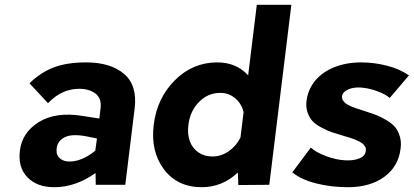

<svg xmlns="http://www.w3.org/2000/svg" viewBox="-20 -770 1724 800"><path d="M338 -510Q441 -510 497 -462Q553 -414 541 -318L502 0H379L378 -49Q295 10 206 10Q134 10 94 -31.5Q54 -73 63 -143Q72 -218 142 -261.5Q212 -305 324 -287L394 -276L399 -319Q404 -360 378 -380Q352 -400 310 -400Q237 -400 180 -340L103 -423Q150 -469 205 -489.5Q260 -510 338 -510ZM216 -151Q213 -126 228 -111.5Q243 -97 270 -97Q321 -97 377 -142L384 -193L345 -201Q280 -214 249.5 -198Q219 -182 216 -151Z M1050 -750H1194L1102 0L973 1L971 -51Q906 10 821 10Q719 10 663 -64.5Q607 -139 620.5 -250Q634 -361 708.5 -435.5Q783 -510 885 -510Q965 -510 1014 -456ZM865 -118Q901 -118 932.5 -139.5Q964 -161 982 -197L995 -303Q986 -339 959.5 -361Q933 -383 898 -383Q846 -383 809 -345Q772 -307 765 -250Q760 -213 770.5 -183Q781 -153 806 -135.5Q831 -118 865 -118Z M1430 10Q1359 10 1296.5 -6Q1234 -22 1198 -52L1275 -155Q1297 -135 1338.5 -119.5Q1380 -104 1418 -102Q1453 -100 1477.5 -110Q1502 -120 1504 -141Q1506 -151 1501 -159.5Q1496 -168 1488.5 -173.5Q1481 -179 1466 -185.5Q1451 -192 1440 -195.5Q1429 -199 1408 -205Q1379 -214 1362 -219.5Q1345 -225 1320.5 -238Q1296 -251 1283 -264.5Q1270 -278 1262 -300Q1254 -322 1257 -349Q1263 -397 1293 -433.5Q1323 -470 1373 -490Q1423 -510 1486 -510Q1538 -510 1591.5 -496.5Q1645 -483 1684 -456L1604 -362Q1586 -377 1554.5 -389Q1523 -401 1495 -404Q1473 -407 1454 -404Q1435 -401 1421 -392Q1407 -383 1405 -369Q1405 -363 1406 -358.5Q1407 -354 1410.5 -349.5Q1414 -345 1417.5 -341.5Q1421 -338 1428.5 -334Q1436 -330 1441.5 -327.5Q1447 -325 1456.5 -321.5Q1466 -318 1472.5 -316Q1479 -314 1491 -310Q1503 -306 1509 -304Q1535 -296 1553 -288.5Q1571 -281 1592.5 -268Q1614 -255 1626.5 -240Q1639 -225 1646 -201.5Q1653 -178 1649 -150Q1640 -76 1581 -33Q1522 10 1430 10Z"/></svg>

Font: Orkney
Style: BoldItalic
Weight: 700
Designer: Samuel Oakes and Alfredo Marco Pradil
Foundry: Alfredo Marco Pradil
Version: 1.0; ttfautohint (v1.5)